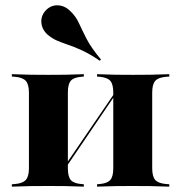

<svg xmlns="http://www.w3.org/2000/svg" viewBox="-20 -696 676 716"><path d="M475 -2.4Q438.7 -2.4 410.9 -2Q383.1 -1.6 341.9 0V-8.9L351.6 -9.7Q379.8 -12.1 391.1 -24.6Q402.4 -37.1 402.4 -68.5V-209.7H547.6V-68.5Q547.6 -37.9 558.9 -25Q570.2 -12.1 600 -9.7L611.3 -8.9V0Q570.2 -1.6 541.1 -2Q512.1 -2.4 475 -2.4ZM160.5 -2.4Q122.6 -2.4 94 -2Q65.3 -1.6 24.2 0V-8.9L35.5 -9.7Q64.5 -12.1 76.2 -25Q87.9 -37.9 87.9 -68.5V-350.8Q87.9 -381.5 76.2 -394.4Q64.5 -407.3 35.5 -409.7L24.2 -410.5V-419.4Q65.3 -417.7 94 -417.3Q122.6 -416.9 160.5 -416.9Q196.8 -416.9 224.6 -417.3Q252.4 -417.7 292.7 -419.4V-410.5L283.1 -409.7Q254.8 -407.3 244 -394.8Q233.1 -382.3 233.1 -350.8V-68.5Q233.1 -37.1 244 -24.6Q254.8 -12.1 283.1 -9.7L292.7 -8.9V0Q252.4 -1.6 224.6 -2Q196.8 -2.4 160.5 -2.4ZM402.4 -209.7V-350.8Q402.4 -382.3 391.1 -394.8Q379.8 -407.3 351.6 -409.7L341.9 -410.5V-419.4Q383.1 -417.7 410.9 -417.3Q438.7 -416.9 475 -416.9Q512.1 -416.9 541.1 -417.3Q570.2 -417.7 611.3 -419.4V-410.5L600 -409.7Q570.2 -407.3 558.9 -394.4Q547.6 -381.5 547.6 -350.8V-209.7ZM200.8 -34.7 199.2 -44.4 432.3 -385.5 433.1 -376.6ZM352.4 -469.4Q315.3 -494.4 286.7 -507.7Q258.1 -521 235.1 -528.6Q212.1 -536.3 193.1 -544.4Q174.2 -552.4 156.5 -567.7Q136.3 -586.3 134.3 -611.7Q132.3 -637.1 150 -656.5Q168.5 -676.6 194.4 -676.2Q220.2 -675.8 241.1 -655.6Q262.1 -636.3 273.8 -610.9Q285.5 -585.5 302.4 -552Q319.4 -518.5 356.5 -474.2Z"/></svg>

Font: Playfair 144pt SemiExpanded Black
Style: Regular
Weight: 900
Width: 6
Designer: Claus Eggers Sørensen
Foundry: Claus Eggers Sørensen
Version: Version 2.203